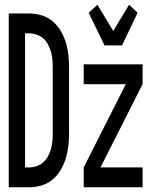

<svg xmlns="http://www.w3.org/2000/svg" viewBox="-20 -792 640 812"><path d="M103 0H17V-735H103Q129 -735 155 -727.5Q181 -720 202 -702.5Q223 -685 236.5 -662Q250 -639 258 -613.5Q266 -588 269 -561.5Q272 -535 272 -508V-227Q272 -200 269 -173.5Q266 -147 258 -121.5Q250 -96 236.5 -73Q223 -50 202 -32.5Q181 -15 155 -7.5Q129 0 103 0ZM86 -84H103Q119 -84 135 -89.5Q151 -95 163 -105.5Q175 -116 183 -131Q191 -146 195.5 -162Q200 -178 201.5 -194Q203 -210 203 -227V-508Q203 -525 201.5 -541Q200 -557 195.5 -573Q191 -589 183 -604Q175 -619 163 -629.5Q151 -640 135 -645.5Q119 -651 103 -651H86ZM422 -600 355 -738 392 -772 459 -661 526 -772 562 -738 496 -600ZM334 0V-84L512 -436H334V-520H583V-436L405 -84H583V0Z"/></svg>

Font: Iosevka Medium Extended
Style: Regular
Weight: 500
Width: 7
Monospace: yes
Designer: Belleve Invis
Foundry: Belleve Invis
Version: Version 32.5.0; ttfautohint (v1.8.4)